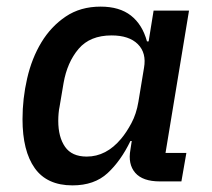

<svg xmlns="http://www.w3.org/2000/svg" viewBox="-20 -548 640 580"><path d="M199 12Q122 12 85 -40Q48 -92 48 -188Q48 -250 62 -311Q76 -372 105 -420Q134 -468 178.5 -498Q223 -528 284 -528Q341 -528 375.5 -501Q410 -474 424 -423H429L444 -516H551L480 -86H543L528 0H463Q411 0 388.5 -26Q366 -52 374 -96L378 -122H374Q345 -62 305 -25Q265 12 199 12ZM242 -75Q301 -75 346 -129Q362 -148 377 -176Q392 -204 398 -240L415 -343Q423 -388 396.5 -414.5Q370 -441 317 -441Q252 -441 217.5 -400.5Q183 -360 172 -297L160 -226Q158 -217 157 -205.5Q156 -194 156 -183Q156 -134 176.5 -104.5Q197 -75 242 -75Z"/></svg>

Font: IBM Plex Mono Medm
Style: Italic
Weight: 500
Italic angle: -9°
Monospace: yes
Designer: Mike Abbink, Paul van der Laan, Pieter van Rosmalen
Foundry: Bold Monday
Version: Version 2.3